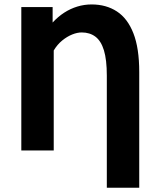

<svg xmlns="http://www.w3.org/2000/svg" viewBox="-20 -684 726 873"><path d="M465.7 169.7V-340.2Q465.7 -412 452.6 -455.1Q439.4 -498.1 413.8 -517.3Q388.2 -536.5 351.7 -536.5Q331.4 -536.5 308.2 -527.2Q285.1 -517.9 262.9 -499.9Q240.7 -481.9 224.3 -454.5V0H76.9V-651.8H219.3V-581.5Q244 -608.4 272.1 -626.5Q300.2 -644.6 331.6 -654.2Q363 -663.8 396.5 -663.8Q462.7 -663.8 511.3 -632.1Q560 -600.5 586.5 -532.8Q613.1 -465 613.1 -356.7V169.7Z"/></svg>

Font: Source Sans 3
Style: Regular
Weight: 200
Designer: Paul D. Hunt
Foundry: Adobe
Version: Version 3.046;hotconv 1.0.118;makeotfexe 2.5.65603